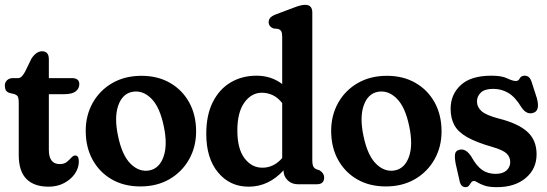

<svg xmlns="http://www.w3.org/2000/svg" viewBox="-20 -762 2263 794"><path d="M39 -373 19.5 -377.5Q7 -382 3.5 -390Q0 -398 0 -408.5Q0 -421.5 9.2 -430.2Q18.5 -439 33 -439H54Q62 -439 68.2 -444.2Q74.5 -449.5 83.5 -465L110 -519.5Q130 -550 154 -550Q182 -550 182 -517V-439H277Q308 -439 308 -414Q308 -396 293.2 -384.2Q278.5 -372.5 245 -372.5H182V-142Q182 -83.5 227 -83.5Q245.5 -83.5 256.5 -92.5Q267.5 -101.5 275.2 -110.2Q283 -119 291.5 -119Q306 -119 306 -94Q306 -67.5 289.8 -43.8Q273.5 -20 245.2 -5Q217 10 181 10Q121 10 89.2 -22Q57.5 -54 57.5 -121.5V-338Q57.5 -353 54.5 -360.8Q51.5 -368.5 39 -373Z M565 -448.5Q632.5 -448.5 683.2 -419.2Q734 -390 762.5 -338.2Q791 -286.5 791 -218.5Q791 -154.5 761.8 -102.8Q732.5 -51 680.8 -21Q629 9 560.5 9Q493 9 442.2 -20.2Q391.5 -49.5 363 -101.2Q334.5 -153 334.5 -221Q334.5 -285 363.5 -336.8Q392.5 -388.5 444.5 -418.5Q496.5 -448.5 565 -448.5ZM599 -57.5Q639.5 -66 656.5 -114.5Q673.5 -163 657.5 -239Q641 -320 605 -355.2Q569 -390.5 526 -382Q485.5 -373.5 468.8 -325Q452 -276.5 468 -200.5Q484.5 -119.5 520.5 -84.2Q556.5 -49 599 -57.5Z M833 -208.5Q833 -286 860 -339.8Q887 -393.5 934 -421.2Q981 -449 1041 -449Q1101.5 -449 1147 -414.5V-609.5Q1147 -626 1143 -632.8Q1139 -639.5 1129.5 -642.5L1110 -644.5Q1091 -653 1091 -670.5Q1091 -680.5 1097.2 -688Q1103.5 -695.5 1119.5 -702L1192.5 -729.5Q1212 -737 1222.8 -739.5Q1233.5 -742 1242.5 -742Q1271.5 -742 1271.5 -710V-100.5Q1271.5 -81.5 1275.8 -73.5Q1280 -65.5 1288.5 -62L1302 -57.5Q1320.5 -45.5 1320.5 -28Q1320.5 0 1290 0H1212Q1186.5 0 1169.5 -16.5Q1152.5 -33 1152.5 -57.5Q1123 -25 1086.8 -7.5Q1050.5 10 1008.5 10Q930.5 10 881.8 -48.8Q833 -107.5 833 -208.5ZM961.5 -222.5Q961.5 -147 991 -107.8Q1020.5 -68.5 1065 -68.5Q1112.5 -68.5 1147 -108.5V-336Q1129 -358.5 1107.8 -368.5Q1086.5 -378.5 1063 -378.5Q1019.5 -378.5 990.5 -337.8Q961.5 -297 961.5 -222.5Z M1580 -448.5Q1647.5 -448.5 1698.2 -419.2Q1749 -390 1777.5 -338.2Q1806 -286.5 1806 -218.5Q1806 -154.5 1776.8 -102.8Q1747.5 -51 1695.8 -21Q1644 9 1575.5 9Q1508 9 1457.2 -20.2Q1406.5 -49.5 1378 -101.2Q1349.5 -153 1349.5 -221Q1349.5 -285 1378.5 -336.8Q1407.5 -388.5 1459.5 -418.5Q1511.5 -448.5 1580 -448.5ZM1614 -57.5Q1654.5 -66 1671.5 -114.5Q1688.5 -163 1672.5 -239Q1656 -320 1620 -355.2Q1584 -390.5 1541 -382Q1500.5 -373.5 1483.8 -325Q1467 -276.5 1483 -200.5Q1499.5 -119.5 1535.5 -84.2Q1571.5 -49 1614 -57.5Z M2029.5 -43Q2059 -43 2074.5 -57Q2090 -71 2090 -92Q2090 -112.5 2075.2 -127Q2060.5 -141.5 2015.5 -154.5Q1949 -173.5 1911.5 -195Q1874 -216.5 1858.8 -244.8Q1843.5 -273 1843.5 -312Q1843.5 -371.5 1885.5 -410.2Q1927.5 -449 2012 -449Q2055 -449 2077.5 -438Q2100 -427 2113.5 -427Q2124 -427 2129.5 -438Q2135 -449 2150 -449Q2160 -449 2167.5 -442.5Q2175 -436 2180.5 -417L2200 -356.5Q2213.5 -307 2188.5 -296.5Q2159 -284.5 2136.5 -318Q2111 -360.5 2082.5 -377.5Q2054 -394.5 2020 -394.5Q1984.5 -394.5 1968.5 -379.2Q1952.5 -364 1952.5 -342.5Q1952.5 -319.5 1971.2 -302.5Q1990 -285.5 2043.5 -271.5Q2121.5 -252 2160.2 -217.5Q2199 -183 2199 -124Q2199 -63.5 2154 -25.8Q2109 12 2035 12Q2002.5 12 1983.8 5.5Q1965 -1 1955.5 -7.2Q1946 -13.5 1940 -13.5Q1932.5 -13.5 1928.5 -7.2Q1924.5 -1 1919.5 5.5Q1914.5 12 1905 12Q1885 12 1880 -16.5L1864.5 -84.5Q1859.5 -111 1861.8 -124.8Q1864 -138.5 1879 -142.5Q1906 -150 1929 -114.5Q1950.5 -75.5 1974 -59.2Q1997.5 -43 2029.5 -43Z"/></svg>

Font: Fraunces 144pt SuperSoft SemiBold
Style: Regular
Weight: 600
Version: Version 1.000;[b76b70a41]